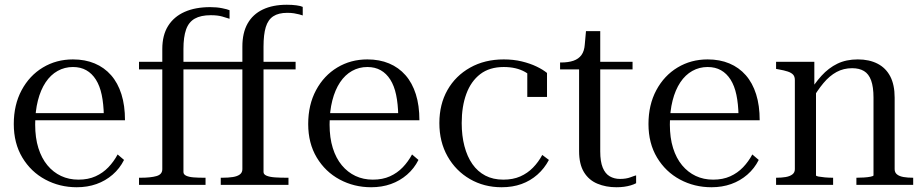

<svg xmlns="http://www.w3.org/2000/svg" viewBox="-20 -778 3881 808"><path d="M128 -254Q128 -198 141.5 -155Q155 -112 179.5 -82.5Q204 -53 237 -37.5Q270 -22 310 -22Q351 -22 382 -36Q413 -50 436 -74Q459 -98 475 -128L502 -105Q484 -69 454 -43Q424 -17 386 -3.5Q348 10 303 10Q231 10 170.5 -22.5Q110 -55 74 -115Q38 -175 38 -256Q38 -337 71 -398.5Q104 -460 160.5 -494Q217 -528 287 -528Q338 -528 378.5 -511Q419 -494 447.5 -461.5Q476 -429 491 -381.5Q506 -334 506 -272H101L100 -302H445L417 -291Q416 -341 408 -379Q400 -417 383.5 -443Q367 -469 343 -482.5Q319 -496 287 -496Q252 -496 222.5 -479.5Q193 -463 172 -431.5Q151 -400 139.5 -355Q128 -310 128 -254Z M565 -518H917V-486H565ZM902 -518H1224V-486H902ZM1000 -66V-582Q1000 -640 1022 -679Q1044 -718 1086 -738Q1128 -758 1187 -758Q1210 -758 1228 -755.5Q1246 -753 1254 -749V-713Q1248 -715 1239 -717.5Q1230 -720 1217.5 -722Q1205 -724 1189 -724Q1152 -724 1130 -709.5Q1108 -695 1098.5 -664Q1089 -633 1089 -582V-54Q1089 -44 1102 -38.5Q1115 -33 1137.5 -31.5Q1160 -30 1188 -30H1194V0H909V-30H915Q941 -30 960 -33Q979 -36 989.5 -44Q1000 -52 1000 -66ZM752 -54Q752 -44 763.5 -38.5Q775 -33 795 -31.5Q815 -30 839 -30H845V0H565V-30H571Q614 -30 638.5 -37Q663 -44 663 -66V-572Q663 -630 687.5 -669Q712 -708 757 -728Q802 -748 865 -748Q892 -748 914.5 -743.5Q937 -739 946 -735V-699Q934 -703 915 -708.5Q896 -714 867 -714Q825 -714 799.5 -699.5Q774 -685 763 -653.5Q752 -622 752 -572Z M1367 -254Q1367 -198 1380.5 -155Q1394 -112 1418.5 -82.5Q1443 -53 1476 -37.5Q1509 -22 1549 -22Q1590 -22 1621 -36Q1652 -50 1675 -74Q1698 -98 1714 -128L1741 -105Q1723 -69 1693 -43Q1663 -17 1625 -3.5Q1587 10 1542 10Q1470 10 1409.5 -22.5Q1349 -55 1313 -115Q1277 -175 1277 -256Q1277 -337 1310 -398.5Q1343 -460 1399.5 -494Q1456 -528 1526 -528Q1577 -528 1617.5 -511Q1658 -494 1686.5 -461.5Q1715 -429 1730 -381.5Q1745 -334 1745 -272H1340L1339 -302H1684L1656 -291Q1655 -341 1647 -379Q1639 -417 1622.5 -443Q1606 -469 1582 -482.5Q1558 -496 1526 -496Q1491 -496 1461.5 -479.5Q1432 -463 1411 -431.5Q1390 -400 1378.5 -355Q1367 -310 1367 -254Z M2098 -22Q2139 -22 2169.5 -35.5Q2200 -49 2223 -72.5Q2246 -96 2262 -126L2290 -105Q2271 -69 2241.5 -43Q2212 -17 2174.5 -3.5Q2137 10 2091 10Q2017 10 1957.5 -24.5Q1898 -59 1863.5 -120Q1829 -181 1829 -260Q1829 -339 1863 -399Q1897 -459 1958.5 -493.5Q2020 -528 2100 -528Q2141 -528 2176 -519.5Q2211 -511 2238 -498Q2265 -485 2282 -471V-370H2199V-484Q2208 -484 2217 -479Q2226 -474 2233 -465Q2240 -456 2243.5 -446Q2247 -436 2244 -427Q2227 -454 2190 -475Q2153 -496 2100 -496Q2040 -496 2001 -466Q1962 -436 1942.5 -383Q1923 -330 1923 -260Q1923 -207 1934.5 -163Q1946 -119 1968 -87.5Q1990 -56 2022.5 -39Q2055 -22 2098 -22Z M2337 -486V-515H2340Q2372 -515 2393.5 -522.5Q2415 -530 2427 -546.5Q2439 -563 2441 -591L2474 -518H2642V-486ZM2506 -141Q2506 -98 2516.5 -72.5Q2527 -47 2546 -36Q2565 -25 2589 -25Q2615 -25 2633.5 -32Q2652 -39 2657 -40V-7Q2648 -2 2634.5 2Q2621 6 2606 8Q2591 10 2574 10Q2530 10 2494 -5Q2458 -20 2437.5 -53.5Q2417 -87 2417 -142V-522L2435 -525L2446 -647H2506Z M2799 -254Q2799 -198 2812.5 -155Q2826 -112 2850.5 -82.5Q2875 -53 2908 -37.5Q2941 -22 2981 -22Q3022 -22 3053 -36Q3084 -50 3107 -74Q3130 -98 3146 -128L3173 -105Q3155 -69 3125 -43Q3095 -17 3057 -3.5Q3019 10 2974 10Q2902 10 2841.5 -22.5Q2781 -55 2745 -115Q2709 -175 2709 -256Q2709 -337 2742 -398.5Q2775 -460 2831.5 -494Q2888 -528 2958 -528Q3009 -528 3049.5 -511Q3090 -494 3118.5 -461.5Q3147 -429 3162 -381.5Q3177 -334 3177 -272H2772L2771 -302H3116L3088 -291Q3087 -341 3079 -379Q3071 -417 3054.5 -443Q3038 -469 3014 -482.5Q2990 -496 2958 -496Q2923 -496 2893.5 -479.5Q2864 -463 2843 -431.5Q2822 -400 2810.5 -355Q2799 -310 2799 -254Z M3246 0V-30H3247Q3269 -30 3286.5 -33Q3304 -36 3314.5 -44Q3325 -52 3325 -66V-441Q3325 -456 3317.5 -464Q3310 -472 3295 -477Q3280 -482 3257 -486L3246 -488V-518H3407V-413L3414 -404V-40Q3414 -37 3424.5 -35Q3435 -33 3451.5 -31.5Q3468 -30 3486 -30V0ZM3823 0H3584V-30Q3598 -30 3615 -31Q3632 -32 3644 -34.5Q3656 -37 3656 -40V-367Q3656 -412 3646 -439.5Q3636 -467 3616 -479Q3596 -491 3566 -491Q3530 -491 3500.5 -475Q3471 -459 3445.5 -428.5Q3420 -398 3395 -355L3379 -379Q3407 -426 3437 -459Q3467 -492 3504 -510Q3541 -528 3590 -528Q3638 -528 3673 -510Q3708 -492 3726.5 -456.5Q3745 -421 3745 -367V-66Q3745 -52 3755 -44Q3765 -36 3782.5 -33Q3800 -30 3822 -30H3823Z"/></svg>

Font: Roboto Serif 144pt
Style: Regular
Weight: 400
Version: Version 1.008